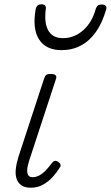

<svg xmlns="http://www.w3.org/2000/svg" viewBox="-20 -860 517 896"><path d="M124 16Q97 16 81 5.5Q65 -5 58 -24Q51 -43 53.5 -69Q56 -95 66 -128L186 -494Q190 -506 196 -510.5Q202 -515 218 -515Q232 -515 238.5 -509.5Q245 -504 242 -494L116 -110Q108 -85 107 -67.5Q106 -50 112.5 -41.5Q119 -33 132 -33Q149 -33 165.5 -42.5Q182 -52 196.5 -68Q211 -84 222 -99Q228 -107 235 -109Q242 -111 251 -105Q261 -98 262.5 -91Q264 -84 258 -77Q247 -58 227.5 -36Q208 -14 182 1Q156 16 124 16ZM268 -626Q194 -626 162 -676.5Q130 -727 147 -820Q150 -830 156 -835Q162 -840 173 -840Q185 -840 190 -834.5Q195 -829 194 -820Q185 -753 205.5 -717.5Q226 -682 273 -682Q327 -682 368.5 -719Q410 -756 427 -819Q431 -830 437 -834.5Q443 -839 454 -839Q466 -839 472.5 -833.5Q479 -828 476 -818Q458 -754 428 -711.5Q398 -669 357.5 -647.5Q317 -626 268 -626Z"/></svg>

Font: Playwrite CU ExtraLight
Style: Regular
Weight: 250
Designer: Veronika Burian, José Scaglione
Foundry: TypeTogether
Version: Version 1.002